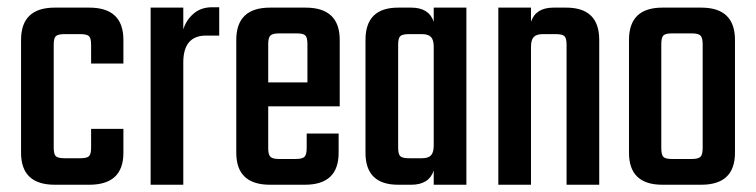

<svg xmlns="http://www.w3.org/2000/svg" viewBox="-20 -509 2084 529"><path d="M320 -334H231V-386Q231 -404 225 -409.5Q219 -415 201 -415H158Q140 -415 134 -409.5Q128 -404 128 -386V-102Q128 -84 134 -78.5Q140 -73 158 -73H201Q219 -73 225 -78.5Q231 -84 231 -102V-154H320V-88Q320 0 226 0H131Q38 0 38 -88V-399Q38 -488 131 -488H226Q320 -488 320 -399Z M564 -489H584V-411H548Q485 -411 485 -337V0H395V-488H485V-428Q493 -454 513.5 -471.5Q534 -489 564 -489Z M724 -488H822Q916 -488 916 -399V-216H719V-100Q719 -83 725 -77Q731 -71 749 -71H795Q813 -71 819 -77Q825 -83 825 -101V-141H913V-88Q913 0 820 0H724Q631 0 631 -88V-399Q631 -488 724 -488ZM719 -282H827V-388Q827 -405 821.5 -411Q816 -417 798 -417H749Q731 -417 725 -411Q719 -405 719 -388Z M1175 -488H1265V0H1175V-39Q1162 0 1113 0H1077Q987 0 987 -88V-399Q987 -488 1077 -488H1113Q1162 -488 1175 -449ZM1107 -73H1142Q1160 -73 1167.5 -81Q1175 -89 1175 -108V-380Q1175 -399 1167.5 -407Q1160 -415 1142 -415H1107Q1089 -415 1083 -409.5Q1077 -404 1077 -386V-102Q1077 -84 1083 -78.5Q1089 -73 1107 -73Z M1505 -488H1540Q1631 -488 1631 -399V0H1541V-386Q1541 -404 1535 -409.5Q1529 -415 1511 -415H1476Q1458 -415 1450.5 -407Q1443 -399 1443 -380V0H1353V-488H1443V-449Q1456 -488 1505 -488Z M1805 -488H1912Q2005 -488 2005 -399V-88Q2005 0 1912 0H1805Q1713 0 1713 -88V-399Q1713 -488 1805 -488ZM1916 -101V-387Q1916 -405 1910 -411Q1904 -417 1886 -417H1831Q1813 -417 1807.5 -411Q1802 -405 1802 -387V-101Q1802 -83 1807.5 -77Q1813 -71 1831 -71H1886Q1904 -71 1910 -77Q1916 -83 1916 -101Z"/></svg>

Font: Teko Regular
Style: Regular
Weight: 400
Designer: Manushi Parikh, Jonny Pinhorn
Foundry: Indian Type Foundry
Version: Version 1.105;PS 1.0;hotconv 1.0.78;makeotf.lib2.5.61930; tt